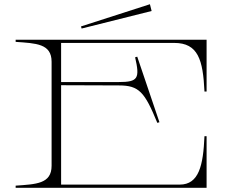

<svg xmlns="http://www.w3.org/2000/svg" viewBox="-20 -888 1105 908"><path d="M804 -685C917 -685 940 -605 947 -455H957V-700H54V-690C150 -683 224 -682 224 -596V-104C224 -18 150 -17 54 -10V0H957V-244H947C941 -106 921 -15 830 -15H269V-485L542 -484C638 -484 664 -453 724 -307L734 -310L629 -620L619 -617C642 -517 633 -500 542 -500H269V-685ZM697 -836 689 -868 363 -763 366 -753Z"/></svg>

Font: Sprat Extended Thin
Style: Regular
Weight: 100
Width: 9
Designer: Ethan Nakache
Foundry: Collletttivo
Version: Version 2.000;Glyphs 3.2 (3217)